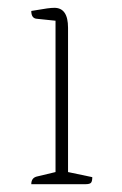

<svg xmlns="http://www.w3.org/2000/svg" viewBox="-20 -471 311 491"><path d="M60 0Q60 -17 76 -20L122 -31V-418L74 -423Q60 -424 60 -443Q89 -448 100.5 -449.5Q112 -451 119 -451Q154 -451 154 -400V-31L216 -18Q216 -8 213 -4Q210 0 199 0Z"/></svg>

Font: Petrona Thin
Style: Regular
Weight: 100
Designer: Ringo R. Seeber
Foundry: Ringo R. Seeber
Version: Version 2.001; ttfautohint (v1.8.3)